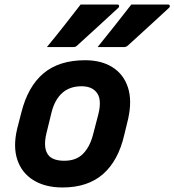

<svg xmlns="http://www.w3.org/2000/svg" viewBox="-20 -816 770 848"><path d="M336 -796H499Q505 -796 506 -790.5Q507 -785 501 -780Q455 -737 413.5 -699.5Q372 -662 322 -616Q315 -608 303 -608H187Q225 -654 262 -701Q299 -748 336 -796ZM560 -796H722Q729 -796 730 -790.5Q731 -785 725 -780Q679 -737 637.5 -699.5Q596 -662 546 -616Q538 -608 527 -608H411Q448 -654 485.5 -701Q523 -748 560 -796ZM356 -550Q428 -550 477 -519Q526 -488 545 -430Q564 -372 546 -291L529 -221Q503 -107 435.5 -47.5Q368 12 256 12Q180 12 128 -20Q76 -52 56.5 -110.5Q37 -169 56 -248L74 -318Q103 -434 172 -492Q241 -550 356 -550ZM340 -435Q288 -435 255 -405.5Q222 -376 208 -321L185 -227Q177 -194 179.5 -168.5Q182 -143 197 -127Q218 -106 264 -106Q316 -106 346 -136Q376 -166 390 -218L414 -310Q423 -344 420.5 -371Q418 -398 401 -414Q380 -435 340 -435Z"/></svg>

Font: Recursive Sn Lnr St
Style: Bold Italic
Weight: 700
Italic angle: -15°
Version: Version 1.079;hotconv 1.0.112;makeotfexe 2.5.65598; ttfautoh